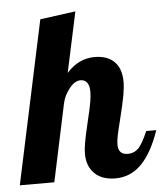

<svg xmlns="http://www.w3.org/2000/svg" viewBox="-89 -746 688 798"><g transform="rotate(-5 254.5 -347.0)"><path d="M243 -107Q243 -125 247.5 -152Q252 -179 266 -238Q280 -295 284 -320Q288 -345 288 -362Q288 -387 278.5 -400Q269 -413 251 -413Q227 -413 204.5 -384.5Q182 -356 175 -325L106 0H-38L107 -680L255 -700L201 -448Q226 -476 255 -490Q284 -504 318 -504Q371 -504 400 -475Q429 -446 429 -391Q429 -368 423.5 -336.5Q418 -305 402 -240Q389 -189 385 -168Q381 -147 381 -133Q381 -112 391 -101.5Q401 -91 421 -91Q446 -91 464 -108Q482 -125 505 -179H547Q515 -86 469.5 -40Q424 6 361 6Q305 6 274 -24.5Q243 -55 243 -107Z"/></g></svg>

Font: Galada
Style: Regular
Weight: 400
Designer: Latin by Pablo Impallari, Bengali by Jeremie Hornus, Yoann Minet, and Juan Bruce
Foundry: black foundry
Version: Version 1.261;PS 1.261;hotconv 1.0.86;makeotf.lib2.5.63406